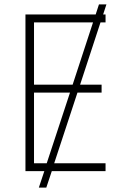

<svg xmlns="http://www.w3.org/2000/svg" viewBox="-20 -780 591 875"><path d="M461 0H216L191 75H157L182 0H96V-714H416L431 -760H465L450 -714H461V-678H438L345 -394H443V-358H333L227 -36H461ZM135 -394H311L404 -678H135ZM135 -36H193L299 -358H135Z"/></svg>

Font: Noto Sans Disp ExtLt
Style: Regular
Weight: 200
Designer: Monotype Design Team
Foundry: Monotype Imaging Inc.
Version: Version 2.000;GOOG;noto-source:20170915:90ef993387c0